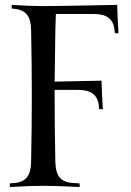

<svg xmlns="http://www.w3.org/2000/svg" viewBox="-20 -752 526 772"><path d="M199.7 -423.8 388.2 -427.7Q389.2 -380.4 393.6 -313H378.9L377.4 -326.7Q374 -359.4 353.8 -375Q333.5 -390.6 293.5 -390.6H199.7V-366.2Q199.7 -227.1 202.6 -100.1Q203.6 -59.1 219.2 -39.3Q234.9 -19.5 270 -16.6L300.3 -14.6V0Q207 -4.9 153.8 -4.9Q101.1 -4.9 19.5 0V-14.6L40.5 -16.6Q72.8 -19.5 88.6 -39.6Q104.5 -59.6 105 -100.1Q107.9 -227.1 107.9 -366.2Q107.9 -505.4 105 -632.3Q104.5 -672.9 88.6 -692.9Q72.8 -712.9 40.5 -716.3L26.9 -717.8V-732.4Q101.6 -727.5 153.8 -727.5Q213.9 -727.5 451.2 -732.4Q452.1 -685.5 456.5 -618.2H441.9L440.4 -631.8Q437 -664.6 416.7 -680.2Q396.5 -695.8 356.4 -695.8H204.6Q203.6 -678.7 202.6 -632.3Q200.2 -498 199.7 -423.8Z"/></svg>

Font: Flanker
Style: Regular
Weight: 400
Designer: Flanker
Foundry: Flanker
Version: Version 2.027